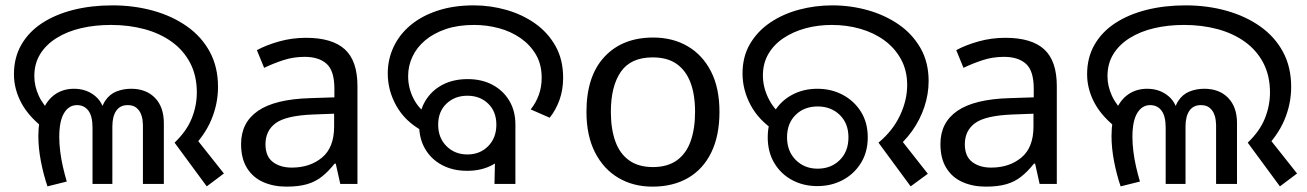

<svg xmlns="http://www.w3.org/2000/svg" viewBox="-20 -686 4875 716"><path d="M631 -154Q676 -197 695 -244.5Q714 -292 714 -341Q714 -404 689 -451.5Q664 -499 620 -530.5Q576 -562 518 -577.5Q460 -593 394 -593Q334 -593 282.5 -581Q231 -569 191.5 -544.5Q152 -520 130 -484.5Q108 -449 108 -402Q108 -365 124.5 -329Q141 -293 178 -258L152 -201Q89 -248 60.5 -300.5Q32 -353 32 -409Q32 -471 59.5 -519Q87 -567 136.5 -599.5Q186 -632 253 -649Q320 -666 399 -666Q480 -666 551.5 -646Q623 -626 677.5 -587.5Q732 -549 762.5 -492.5Q793 -436 793 -362Q793 -298 767.5 -238Q742 -178 686 -123L700 -184L815 -39L751 9ZM157 9Q142 -35 132.5 -84.5Q123 -134 123 -179Q123 -235 139.5 -274.5Q156 -314 186 -334.5Q216 -355 256 -355Q303 -355 336 -327Q369 -299 374 -243H352Q356 -286 372.5 -310.5Q389 -335 414.5 -345Q440 -355 469 -355Q525 -355 558 -321Q591 -287 591 -227V0H513V-220Q513 -227 511.5 -239Q510 -251 504.5 -263.5Q499 -276 487.5 -285Q476 -294 456 -294Q428 -294 413.5 -273Q399 -252 399 -214V0H325V-210Q325 -253 309.5 -273.5Q294 -294 267 -294Q237 -294 219 -264.5Q201 -235 201 -175Q201 -150 204.5 -121.5Q208 -93 214.5 -64.5Q221 -36 229 -9L157 9Z M1121 -545Q1219 -545 1266 -502Q1313 -459 1313 -365V0H1249L1232 -76H1228Q1205 -47 1180.5 -27.5Q1156 -8 1124.5 1Q1093 10 1048 10Q1000 10 961.5 -7Q923 -24 901 -59.5Q879 -95 879 -149Q879 -229 942 -272.5Q1005 -316 1136 -320L1227 -323V-355Q1227 -422 1198 -448Q1169 -474 1116 -474Q1074 -474 1036 -461.5Q998 -449 965 -433L938 -499Q973 -518 1021 -531.5Q1069 -545 1121 -545ZM1147 -259Q1047 -255 1008.5 -227Q970 -199 970 -148Q970 -103 997.5 -82Q1025 -61 1068 -61Q1136 -61 1181 -98.5Q1226 -136 1226 -214V-262Z M1722 -49Q1669 -49 1628.5 -70.5Q1588 -92 1565.5 -130.5Q1543 -169 1543 -220Q1543 -271 1566 -309.5Q1589 -348 1629.5 -369.5Q1670 -391 1724 -391Q1777 -391 1817 -369.5Q1857 -348 1879.5 -310Q1902 -272 1902 -222Q1902 -171 1879.5 -132Q1857 -93 1816.5 -71Q1776 -49 1722 -49ZM1723 -110Q1770 -110 1800.5 -141Q1831 -172 1831 -221Q1831 -270 1800.5 -299.5Q1770 -329 1723 -329Q1676 -329 1645 -299.5Q1614 -270 1614 -221Q1614 -172 1645 -141Q1676 -110 1723 -110ZM1555 -198Q1491 -233 1458.5 -290.5Q1426 -348 1426 -412Q1426 -465 1448 -511.5Q1470 -558 1511.5 -592.5Q1553 -627 1612.5 -646.5Q1672 -666 1747 -666Q1809 -666 1868.5 -649Q1928 -632 1975.5 -598.5Q2023 -565 2051.5 -514.5Q2080 -464 2080 -396Q2080 -351 2066.5 -313.5Q2053 -276 2030 -247L1959 -278Q1979 -303 1989.5 -332.5Q2000 -362 2000 -396Q2000 -446 1978.5 -482.5Q1957 -519 1921 -544Q1885 -569 1840 -581Q1795 -593 1748 -593Q1688 -593 1642.5 -577.5Q1597 -562 1565.5 -535.5Q1534 -509 1518 -474.5Q1502 -440 1502 -402Q1502 -358 1522 -318.5Q1542 -279 1579 -256L1555 -198ZM1828 -187 1902 -222V0H1824Z M2663 -269Q2663 -180 2632.5 -117.5Q2602 -55 2546 -22.5Q2490 10 2413 10Q2342 10 2286.5 -22.5Q2231 -55 2199 -117.5Q2167 -180 2167 -269Q2167 -402 2234 -474Q2301 -546 2416 -546Q2489 -546 2544.5 -513.5Q2600 -481 2631.5 -419.5Q2663 -358 2663 -269ZM2258 -269Q2258 -206 2274.5 -159.5Q2291 -113 2326 -88Q2361 -63 2415 -63Q2469 -63 2504 -88Q2539 -113 2555.5 -159.5Q2572 -206 2572 -269Q2572 -333 2555 -378Q2538 -423 2503.5 -447.5Q2469 -472 2414 -472Q2332 -472 2295 -418Q2258 -364 2258 -269Z M3256 -154Q3309 -198 3336 -255Q3363 -312 3363 -369Q3363 -423 3340 -465Q3317 -507 3278 -535.5Q3239 -564 3188.5 -578.5Q3138 -593 3082 -593Q3030 -593 2984 -580.5Q2938 -568 2902 -544Q2866 -520 2845.5 -485Q2825 -450 2825 -405Q2825 -362 2844.5 -321.5Q2864 -281 2898 -254L2870 -198Q2809 -238 2779 -294.5Q2749 -351 2749 -412Q2749 -475 2777 -522.5Q2805 -570 2852.5 -602Q2900 -634 2960 -650Q3020 -666 3084 -666Q3152 -666 3216 -648Q3280 -630 3331 -595Q3382 -560 3412.5 -507Q3443 -454 3443 -384Q3443 -335 3427 -287Q3411 -239 3381 -197Q3351 -155 3309 -123L3325 -184L3440 -38L3376 9ZM3028 8Q2976 8 2934 -14.5Q2892 -37 2867.5 -78Q2843 -119 2843 -174Q2843 -229 2867.5 -269.5Q2892 -310 2934 -332.5Q2976 -355 3028 -355Q3080 -355 3122.5 -332.5Q3165 -310 3190.5 -269.5Q3216 -229 3216 -174Q3216 -119 3190.5 -78Q3165 -37 3122.5 -14.5Q3080 8 3028 8ZM3029 -57Q3079 -57 3111.5 -89Q3144 -121 3144 -174Q3144 -226 3111.5 -257.5Q3079 -289 3029 -289Q2979 -289 2947 -257.5Q2915 -226 2915 -174Q2915 -122 2947.5 -89.5Q2980 -57 3029 -57Z M3729 -545Q3827 -545 3874 -502Q3921 -459 3921 -365V0H3857L3840 -76H3836Q3813 -47 3788.5 -27.5Q3764 -8 3732.5 1Q3701 10 3656 10Q3608 10 3569.5 -7Q3531 -24 3509 -59.5Q3487 -95 3487 -149Q3487 -229 3550 -272.5Q3613 -316 3744 -320L3835 -323V-355Q3835 -422 3806 -448Q3777 -474 3724 -474Q3682 -474 3644 -461.5Q3606 -449 3573 -433L3546 -499Q3581 -518 3629 -531.5Q3677 -545 3729 -545ZM3755 -259Q3655 -255 3616.5 -227Q3578 -199 3578 -148Q3578 -103 3605.5 -82Q3633 -61 3676 -61Q3744 -61 3789 -98.5Q3834 -136 3834 -214V-262Z M4633 -154Q4678 -197 4697 -244.5Q4716 -292 4716 -341Q4716 -404 4691 -451.5Q4666 -499 4622 -530.5Q4578 -562 4520 -577.5Q4462 -593 4396 -593Q4336 -593 4284.5 -581Q4233 -569 4193.5 -544.5Q4154 -520 4132 -484.5Q4110 -449 4110 -402Q4110 -365 4126.5 -329Q4143 -293 4180 -258L4154 -201Q4091 -248 4062.5 -300.5Q4034 -353 4034 -409Q4034 -471 4061.5 -519Q4089 -567 4138.5 -599.5Q4188 -632 4255 -649Q4322 -666 4401 -666Q4482 -666 4553.5 -646Q4625 -626 4679.5 -587.5Q4734 -549 4764.5 -492.5Q4795 -436 4795 -362Q4795 -298 4769.5 -238Q4744 -178 4688 -123L4702 -184L4817 -39L4753 9ZM4159 9Q4144 -35 4134.5 -84.5Q4125 -134 4125 -179Q4125 -235 4141.5 -274.5Q4158 -314 4188 -334.5Q4218 -355 4258 -355Q4305 -355 4338 -327Q4371 -299 4376 -243H4354Q4358 -286 4374.5 -310.5Q4391 -335 4416.5 -345Q4442 -355 4471 -355Q4527 -355 4560 -321Q4593 -287 4593 -227V0H4515V-220Q4515 -227 4513.5 -239Q4512 -251 4506.5 -263.5Q4501 -276 4489.5 -285Q4478 -294 4458 -294Q4430 -294 4415.5 -273Q4401 -252 4401 -214V0H4327V-210Q4327 -253 4311.5 -273.5Q4296 -294 4269 -294Q4239 -294 4221 -264.5Q4203 -235 4203 -175Q4203 -150 4206.5 -121.5Q4210 -93 4216.5 -64.5Q4223 -36 4231 -9L4159 9Z"/></svg>

Font: oriya15
Style: Book
Weight: 400
Designer: Jelle Bosma - Monotype Design Team
Foundry: Monotype Imaging Inc.
Version: Version 2.003